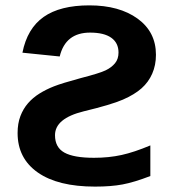

<svg xmlns="http://www.w3.org/2000/svg" viewBox="-20 -689 640 719"><path d="M543 -29.8Q481.9 -6.3 439 1.7Q396 9.8 335.9 9.8Q196.8 9.8 121.3 -43.2Q45.9 -96.2 45.9 -190.9Q45.9 -226.6 56.4 -254.2Q66.9 -281.7 85 -302.5Q103 -323.2 127.7 -338.6Q152.3 -354 182.1 -365.7Q211.9 -377.4 282.2 -396.5Q354 -415 376 -425.8Q397.9 -436.5 410.9 -452.4Q423.8 -468.3 423.8 -492.2Q423.8 -528.3 396.7 -547.6Q369.6 -566.9 317.4 -566.9Q225.1 -566.9 203.6 -477.5L64 -491.7Q82 -582.5 143.6 -625.7Q205.1 -668.9 314.5 -668.9Q426.8 -668.9 495.4 -619.1Q564 -569.3 564 -483.9Q564 -444.8 550 -413.1Q536.1 -381.3 510 -358.2Q483.9 -335 440.2 -315.9Q396.5 -296.9 293 -272Q239.7 -258.8 212.9 -236.6Q186 -214.4 186 -182.6Q186 -137.2 220.9 -117.7Q255.9 -98.1 332 -98.1Q387.7 -98.1 435.3 -108.6Q482.9 -119.1 543 -144.5Z"/></svg>

Font: Liberation Mono
Style: Bold
Weight: 700
Monospace: yes
Designer: Steve Matteson
Foundry: Ascender Corporation
Version: Version 2.1.5